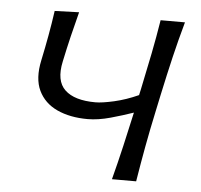

<svg xmlns="http://www.w3.org/2000/svg" viewBox="-42 -542 613 585"><g transform="rotate(5 264.0 -249.0)"><path d="M321 0Q334 -49.5 346.8 -104.8Q359.5 -160 370 -208Q338.5 -197 300.8 -186.5Q263 -176 231 -176Q177 -176 137.5 -194.2Q98 -212.5 80.5 -249.2Q63 -286 75 -342Q83.5 -382 90.2 -419.2Q97 -456.5 102.5 -495.5L177 -498Q167 -460 158 -422.5Q149 -385 140.5 -344.5Q127.5 -284.5 156.8 -256.8Q186 -229 250.5 -229Q270.5 -229 307 -237.2Q343.5 -245.5 381 -262.5L385 -280.5Q398 -342 408 -392.2Q418 -442.5 426.5 -495.5H501Q485.5 -440 473 -387.2Q460.5 -334.5 446.5 -269L436 -219.5Q423 -159 413.5 -107.2Q404 -55.5 395 0Z"/></g></svg>

Font: Commissioner Flair Light
Style: Italic
Weight: 300
Italic angle: -12°
Designer: Kostas Bartsokas
Foundry: Kostas Bartsokas
Version: Version 1.000; ttfautohint (v1.8.3)